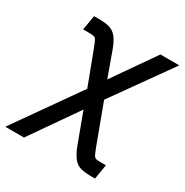

<svg xmlns="http://www.w3.org/2000/svg" viewBox="-226 -649 948 986"><g transform="rotate(30 248.0 -156.0)"><path d="M-60.1 204.1 207 -175.3 132.8 -371.6Q122.1 -399.9 116 -411.9Q109.9 -423.8 99.9 -426.3Q89.8 -428.7 67.9 -428.7H36.1L50.8 -515.6H78.6Q115.7 -515.6 140.9 -509Q166 -502.4 184.6 -480.7Q203.1 -459 219.7 -413.1L272 -268.1L444.3 -515.6H556.2L310.1 -169.9L395.5 60.1Q404.8 84.5 410.2 96.2Q415.5 107.9 422.9 112.8Q428.7 116.2 437.5 116.7Q446.3 117.2 460.4 117.2H486.3L472.2 204.1H449.7Q412.6 204.1 387.7 197.8Q362.8 191.4 344.5 169.4Q326.2 147.5 308.6 101.6L243.7 -73.2L50.8 204.1Z"/></g></svg>

Font: Inter Display Medium
Style: Italic
Weight: 500
Italic angle: -9.39999°
Designer: Rasmus Andersson
Foundry: rsms
Version: Version 4.000;git-a52131595